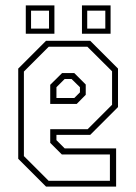

<svg xmlns="http://www.w3.org/2000/svg" viewBox="-20 -691 504 711"><path d="M314 -540 417 -437V-294.5L314 -191.5H189V-172L219.5 -141.5H410V0H150.5L47.5 -103V-437L150.5 -540ZM303.5 -518H160.5L68.5 -426V-113L160 -21.5H387V-119H209L166 -162V-212.5H304.5L395 -303V-427ZM255 -420.5 297.5 -378V-340L264 -306H166V-377L210 -420.5ZM245 -398.5H219.5L189 -368V-328H255L276 -349V-368ZM283.5 -566V-671H389.5V-566ZM75.5 -566V-671H181.5V-566ZM95 -585H161.5V-651.5H95ZM303 -585H370V-651.5H303Z"/></svg>

Font: Tourney Condensed ExtraLight
Style: Regular
Weight: 200
Width: 3
Designer: Tyler Finck
Foundry: Etcetera Type Co
Version: Version 1.010; ttfautohint (v1.8.3)